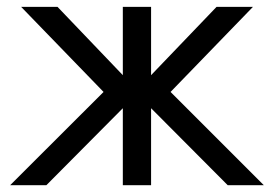

<svg xmlns="http://www.w3.org/2000/svg" viewBox="-20 -544 805 564"><path d="M423.8 -523.9V-323.2L616.2 -523.9H723.1L481 -273.9L754.9 0H648.9L423.8 -226.1V0H340.8V-226.1L116.2 0H9.8L284.2 -273.9L42 -523.9H148.9L340.8 -323.2V-523.9Z"/></svg>

Font: Miedinger*
Style: Book
Weight: 400
Version: Version 001.000